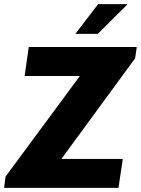

<svg xmlns="http://www.w3.org/2000/svg" viewBox="-36 -915 686 935"><path d="M630 -686 622 -631 263 -141H562L541 0H-16L-9 -55L353 -545H84L104 -686ZM582 -895 583 -892 440 -750H331L442 -895Z"/></svg>

Font: Chivo ExtraBold Italic
Style: Regular
Weight: 800
Italic angle: -8.05°
Designer: Hector Gatti
Foundry: Omnibus-Type
Version: Version 1.007